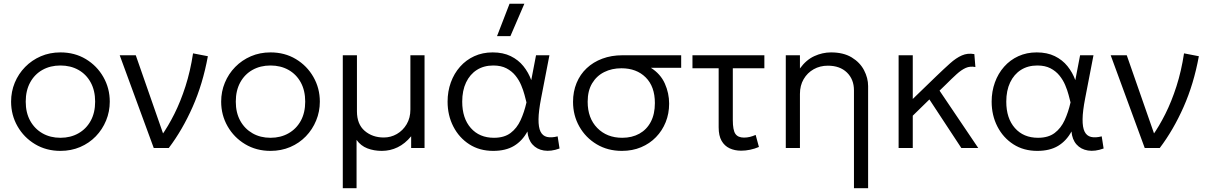

<svg xmlns="http://www.w3.org/2000/svg" viewBox="-20 -774 6326 1004"><path d="M296 15Q222 15 163.5 -20Q105 -55 71.5 -113.8Q38 -172.5 38 -242.5Q38 -295 57.2 -341.5Q76.5 -388 111.5 -423.8Q146.5 -459.5 193.5 -479.8Q240.5 -500 296 -500Q370.5 -500 428.8 -465Q487 -430 520.5 -371.2Q554 -312.5 554 -242.5Q554 -190.5 534.8 -143.8Q515.5 -97 481 -61.2Q446.5 -25.5 399.2 -5.2Q352 15 296 15ZM296 -53.5Q349 -53.5 390 -76.8Q431 -100 454.2 -142.2Q477.5 -184.5 477.5 -242.5Q477.5 -300.5 454.2 -343Q431 -385.5 390 -408.5Q349 -431.5 296 -431.5Q243 -431.5 202 -408.5Q161 -385.5 137.8 -343Q114.5 -300.5 114.5 -242.5Q114.5 -184.5 138 -142.2Q161.5 -100 202.2 -76.8Q243 -53.5 296 -53.5Z M784 0 606 -485H690L843 -46.5L823.5 -63Q859 -113 891.8 -178.2Q924.5 -243.5 950 -323Q975.5 -402.5 989.5 -495L1067 -480Q1040.5 -335 987.2 -214.8Q934 -94.5 862.5 0Z M1394.5 15Q1320.5 15 1262 -20Q1203.5 -55 1170 -113.8Q1136.5 -172.5 1136.5 -242.5Q1136.5 -295 1155.8 -341.5Q1175 -388 1210 -423.8Q1245 -459.5 1292 -479.8Q1339 -500 1394.5 -500Q1469 -500 1527.2 -465Q1585.5 -430 1619 -371.2Q1652.5 -312.5 1652.5 -242.5Q1652.5 -190.5 1633.2 -143.8Q1614 -97 1579.5 -61.2Q1545 -25.5 1497.8 -5.2Q1450.5 15 1394.5 15ZM1394.5 -53.5Q1447.5 -53.5 1488.5 -76.8Q1529.5 -100 1552.8 -142.2Q1576 -184.5 1576 -242.5Q1576 -300.5 1552.8 -343Q1529.5 -385.5 1488.5 -408.5Q1447.5 -431.5 1394.5 -431.5Q1341.5 -431.5 1300.5 -408.5Q1259.5 -385.5 1236.2 -343Q1213 -300.5 1213 -242.5Q1213 -184.5 1236.5 -142.2Q1260 -100 1300.8 -76.8Q1341.5 -53.5 1394.5 -53.5Z M1772.5 210V-485H1846.5V-192Q1846.5 -124.5 1887 -89.8Q1927.5 -55 1987 -55Q2023.5 -55 2055.2 -73.2Q2087 -91.5 2106.5 -124.5Q2126 -157.5 2126 -201V-485H2200V0H2130V-61.5Q2098 -22.5 2059.2 -3.8Q2020.5 15 1976.5 15Q1935.5 15 1901 1.8Q1866.5 -11.5 1844.5 -42.5V210Z M2559 15Q2487.5 15 2434 -19.5Q2380.5 -54 2350.5 -112.5Q2320.5 -171 2320.5 -242.5Q2320.5 -296 2337.5 -343Q2354.5 -390 2385.8 -425.2Q2417 -460.5 2460.2 -480.2Q2503.5 -500 2556 -500Q2610.5 -500 2650.5 -480.5Q2690.5 -461 2717 -428Q2743.5 -395 2758 -355L2783 -485H2853L2809.5 -260Q2796.5 -193.5 2796 -150.8Q2795.5 -108 2806.5 -85.8Q2817.5 -63.5 2840.2 -58Q2863 -52.5 2896 -61L2906 2.5Q2861 19 2824 13Q2787 7 2764.2 -18.8Q2741.5 -44.5 2738 -86.5Q2711.5 -37.5 2668 -11.2Q2624.5 15 2559 15ZM2563 -53.5Q2616.5 -53.5 2649.8 -78.5Q2683 -103.5 2702.2 -145.5Q2721.5 -187.5 2733 -238.5Q2729 -254 2722.8 -278Q2716.5 -302 2705.2 -328.8Q2694 -355.5 2675.2 -378.8Q2656.5 -402 2628.2 -416.8Q2600 -431.5 2559.5 -431.5Q2510 -431.5 2473.8 -408.5Q2437.5 -385.5 2417.2 -343Q2397 -300.5 2397 -242.5Q2397 -155.5 2442 -104.5Q2487 -53.5 2563 -53.5ZM2579 -585 2644.5 -754.5H2722L2649 -585Z M3232 15Q3158 15 3100.2 -19.5Q3042.5 -54 3009.5 -112.2Q2976.5 -170.5 2976.5 -241.5Q2976.5 -295 2995 -340Q3013.5 -385 3047.8 -417.2Q3082 -449.5 3129.5 -467.2Q3177 -485 3234.5 -485H3542V-419.5H3383.5Q3434 -387.5 3456.5 -337.2Q3479 -287 3479 -232Q3479 -180 3461 -135.2Q3443 -90.5 3410.2 -56.8Q3377.5 -23 3332.2 -4Q3287 15 3232 15ZM3233.5 -53.5Q3285 -53.5 3323.5 -75Q3362 -96.5 3383.2 -137Q3404.5 -177.5 3404.5 -235Q3404.5 -321.5 3356.5 -369.2Q3308.5 -417 3229.5 -417Q3179.5 -417 3139.8 -397.2Q3100 -377.5 3076.5 -338.5Q3053 -299.5 3053 -242Q3053 -156 3103.2 -104.8Q3153.5 -53.5 3233.5 -53.5Z M3856 14Q3822 14 3795.2 1.5Q3768.5 -11 3753.2 -37.8Q3738 -64.5 3738 -108V-417H3601V-485H3977V-417H3812V-146.5Q3812 -93.5 3825.5 -74Q3839 -54.5 3870.5 -54.5Q3886 -54.5 3900.8 -58Q3915.5 -61.5 3931.5 -68.5L3948.5 -5.5Q3926.5 4 3902.5 9Q3878.5 14 3856 14Z M4445.5 210V-301.5Q4445.5 -359 4408.8 -394.8Q4372 -430.5 4309 -430.5Q4268 -430.5 4235 -412Q4202 -393.5 4182.5 -360.2Q4163 -327 4163 -283V0H4089V-485H4163V-416Q4195.5 -461 4238.2 -480.5Q4281 -500 4325.5 -500Q4390.5 -500 4433.8 -473.8Q4477 -447.5 4498.2 -406.8Q4519.5 -366 4519.5 -324V210Z M4679 0V-485H4753V-256.5L4875.5 -375Q4915.5 -413.5 4947.5 -442.2Q4979.5 -471 5009.8 -484.2Q5040 -497.5 5075 -491L5080.5 -423.5Q5053 -429 5030 -418.8Q5007 -408.5 4982.2 -386Q4957.5 -363.5 4925 -331L4893 -300L5095.5 0H5007L4840 -254L4753 -169V0Z M5404 15Q5332.5 15 5279 -19.5Q5225.5 -54 5195.5 -112.5Q5165.5 -171 5165.5 -242.5Q5165.5 -296 5182.5 -343Q5199.5 -390 5230.8 -425.2Q5262 -460.5 5305.2 -480.2Q5348.5 -500 5401 -500Q5455.5 -500 5495.5 -480.5Q5535.5 -461 5562 -428Q5588.5 -395 5603 -355L5628 -485H5698L5654.5 -260Q5641.5 -193.5 5641 -150.8Q5640.5 -108 5651.5 -85.8Q5662.5 -63.5 5685.2 -58Q5708 -52.5 5741 -61L5751 2.5Q5706 19 5669 13Q5632 7 5609.2 -18.8Q5586.5 -44.5 5583 -86.5Q5556.5 -37.5 5513 -11.2Q5469.5 15 5404 15ZM5408 -53.5Q5461.5 -53.5 5494.8 -78.5Q5528 -103.5 5547.2 -145.5Q5566.5 -187.5 5578 -238.5Q5574 -254 5567.8 -278Q5561.5 -302 5550.2 -328.8Q5539 -355.5 5520.2 -378.8Q5501.5 -402 5473.2 -416.8Q5445 -431.5 5404.5 -431.5Q5355 -431.5 5318.8 -408.5Q5282.5 -385.5 5262.2 -343Q5242 -300.5 5242 -242.5Q5242 -155.5 5287 -104.5Q5332 -53.5 5408 -53.5Z M5966 0 5788 -485H5872L6025 -46.5L6005.5 -63Q6041 -113 6073.8 -178.2Q6106.5 -243.5 6132 -323Q6157.5 -402.5 6171.5 -495L6249 -480Q6222.5 -335 6169.2 -214.8Q6116 -94.5 6044.5 0Z"/></svg>

Font: Geologica Roman ExtraLight
Style: Regular
Weight: 250
Designer: Sindre Bremnes, Frode Helland
Foundry: Monokrom Skriftforlag AS
Version: Version 1.010;gftools[0.9.28]